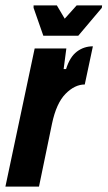

<svg xmlns="http://www.w3.org/2000/svg" viewBox="-41 -689 397 709"><path d="M87 -510H204L194 -434H203Q217 -479 243 -498.5Q269 -518 302 -518L272 -377Q235 -377 201 -342.5Q167 -308 151 -232L103 0H-21ZM119 -557 83 -660V-669H169L198 -620L242 -669H336L335 -660L248 -557Z"/></svg>

Font: Saira Ultra Condensed Black
Style: Italic
Weight: 900
Width: 1
Italic angle: -12°
Designer: Hector Gatti with collaboration of the Omnibus-Type team
Foundry: Omnibus-Type
Version: Version 1.001; ttfautohint (v1.8)